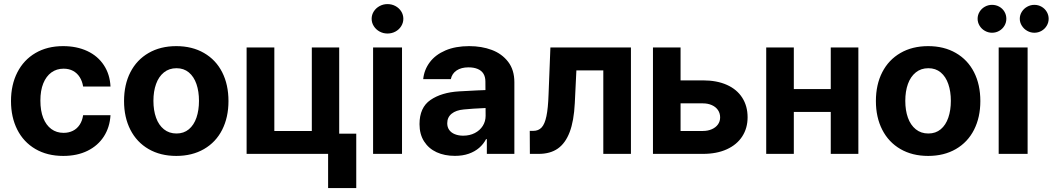

<svg xmlns="http://www.w3.org/2000/svg" viewBox="-20 -767 5247 957"><path d="M34.8 -263.2Q34.8 -344.4 66.5 -406.4Q98.1 -468.3 156.7 -502.7Q215.4 -537.1 294.4 -537.1Q362.6 -537.1 415.2 -512.5Q467.8 -487.8 497.8 -442Q527.8 -396.2 530.8 -335.8H394.3Q390.1 -362.3 377.3 -382.5Q364.6 -402.7 344.2 -413.7Q323.9 -424.7 296.9 -424.7Q262.2 -424.7 236.2 -405.9Q210.2 -387 195.7 -351.4Q181.3 -315.8 181.3 -265.6Q181.3 -215 195.5 -179Q209.8 -143 235.8 -123.9Q261.8 -104.8 296.9 -104.8Q322.6 -104.8 343.2 -115Q363.9 -125.2 377 -145.1Q390.2 -165 394.3 -192.7H530.8Q527.2 -132.7 497.7 -86.8Q468.1 -40.9 416.3 -15.4Q364.5 10.2 295.2 10.2Q215.4 10.2 156.3 -24.4Q97.3 -59 66 -121Q34.8 -183 34.8 -263.2Z M598.3 -263.2Q598.3 -345.3 629.9 -407Q661.6 -468.8 720.6 -502.9Q779.7 -537.1 858.7 -537.1Q937.7 -537.1 996.8 -502.9Q1056 -468.8 1087.4 -407Q1118.8 -345.3 1118.8 -263.2Q1118.8 -182.2 1087.4 -120.2Q1056 -58.2 996.8 -24Q937.7 10.2 858.7 10.2Q779.7 10.2 720.6 -24Q661.6 -58.2 629.9 -120.2Q598.3 -182.2 598.3 -263.2ZM971.8 -264.4Q971.8 -311.3 959.2 -348.1Q946.5 -385 921.3 -406Q896.1 -427 859.8 -427Q823 -427 797 -406Q771 -385 757.9 -348.4Q744.7 -311.9 744.7 -264.4Q744.7 -216.9 757.9 -180.2Q771 -143.6 797 -122.6Q823 -101.6 859.8 -101.6Q896.1 -101.6 921.3 -122.6Q946.5 -143.6 959.2 -180.5Q971.8 -217.4 971.8 -264.4Z M1670.7 0H1209.2V-530.3H1347.4V-114.2H1534.2V-530.3H1670.7ZM1755.7 170.3H1615.4V-100.9H1755.7Z M1839.6 -530.3H1983.8V0H1839.6ZM1832.4 -673.3Q1832.4 -693.3 1843.2 -710.2Q1854.1 -727 1872.2 -736.8Q1890.3 -746.6 1911.4 -746.6Q1933 -746.6 1951.1 -736.8Q1969.2 -727 1979.8 -710.2Q1990.4 -693.3 1990.4 -673.3Q1990.4 -653.7 1979.8 -636.6Q1969.2 -619.5 1951.1 -609.7Q1933 -599.9 1911.4 -599.9Q1890.3 -599.9 1872.2 -609.7Q1854.1 -619.5 1843.2 -636.6Q1832.4 -653.7 1832.4 -673.3Z M2338.5 -225.3 2291.6 -221.4Q2253.1 -218 2231.1 -200.2Q2209.2 -182.4 2209.2 -152.6Q2209.2 -133 2219.2 -119.1Q2229.2 -105.2 2247.4 -98Q2265.6 -90.7 2288.5 -90.7Q2321.1 -90.7 2346.6 -103.8Q2372 -116.9 2386.3 -139.5Q2400.5 -162.1 2400.5 -189.6L2399.4 -360.7Q2399.4 -383.3 2389.9 -399.2Q2380.3 -415.1 2361.1 -423.2Q2342 -431.3 2315.3 -431.3Q2279 -431.3 2256 -415.9Q2233 -400.5 2227.1 -372.7H2089.4Q2094.2 -419.5 2122.3 -456.9Q2150.4 -494.3 2200.4 -515.7Q2250.5 -537.1 2318.6 -537.1Q2380.5 -537.1 2431.1 -518.2Q2481.7 -499.3 2512.8 -458.9Q2543.8 -418.5 2543.8 -357.3V0H2406.6V-73.4H2402.7Q2389.6 -48.4 2368.2 -30Q2346.8 -11.5 2316.6 -0.8Q2286.4 9.9 2247.3 9.9Q2195.9 9.9 2156.3 -8.2Q2116.7 -26.4 2093.9 -62.1Q2071 -97.8 2071 -148.2Q2071 -231.2 2125.7 -268.7Q2180.5 -306.3 2268 -311.6Q2282.8 -313.1 2358.5 -316.4L2406.4 -318.3L2407.4 -229Q2387.5 -228.4 2338.5 -225.3Z M2620.5 -114.7H2638Q2664 -114.7 2679.7 -131.7Q2695.4 -148.7 2703.6 -187.9Q2711.9 -227.2 2714.2 -295.9L2723.4 -530.3H3124.8V0H2987.1V-416.1H2852.9L2845 -253Q2840.6 -164 2819.4 -108.5Q2798.3 -53.1 2760.4 -26.5Q2722.5 0 2664.9 0H2621.1Z M3706.3 -182.4Q3706.3 -128.4 3679.7 -87.2Q3653.1 -45.9 3602.8 -22.9Q3552.5 0 3483.7 0H3234.6V-530.3H3372.2V-114.2H3483.7Q3508.3 -114.2 3527.9 -122.9Q3547.6 -131.5 3558.5 -146.8Q3569.4 -162.1 3569.4 -181.8Q3569.4 -202.5 3558.5 -218.5Q3547.6 -234.4 3527.9 -243.1Q3508.3 -251.8 3483.7 -251.8H3324.8V-366.4H3483.7Q3552.9 -366.4 3603 -344Q3653.1 -321.6 3679.7 -279.9Q3706.3 -238.3 3706.3 -182.4Z M4167.3 -209H3889.6V-323.2H4167.3ZM3936.7 0H3799.1V-530.3H3936.7ZM4258.4 0H4120.8V-530.3H4258.4Z M4345.8 -263.2Q4345.8 -345.3 4377.5 -407Q4409.2 -468.8 4468.2 -502.9Q4527.2 -537.1 4606.3 -537.1Q4685.3 -537.1 4744.4 -502.9Q4803.5 -468.8 4835 -407Q4866.4 -345.3 4866.4 -263.2Q4866.4 -182.2 4835 -120.2Q4803.5 -58.2 4744.4 -24Q4685.3 10.2 4606.3 10.2Q4527.2 10.2 4468.2 -24Q4409.2 -58.2 4377.5 -120.2Q4345.8 -182.2 4345.8 -263.2ZM4719.4 -264.4Q4719.4 -311.3 4706.7 -348.1Q4694.1 -385 4668.9 -406Q4643.7 -427 4607.4 -427Q4570.5 -427 4544.6 -406Q4518.6 -385 4505.4 -348.4Q4492.3 -311.9 4492.3 -264.4Q4492.3 -216.9 4505.4 -180.2Q4518.6 -143.6 4544.6 -122.6Q4570.5 -101.6 4607.4 -101.6Q4643.7 -101.6 4668.9 -122.6Q4694.1 -143.6 4706.7 -180.5Q4719.4 -217.4 4719.4 -264.4Z M4957.8 -530.3H5102V0H4957.8ZM4852.8 -673.3Q4852.8 -692.2 4862.5 -708.2Q4872.3 -724.2 4888.8 -733.5Q4905.4 -742.8 4924.5 -742.8Q4944.4 -742.8 4960.7 -733.7Q4977 -724.7 4986.5 -708.7Q4996 -692.6 4996 -673.3Q4996 -654.8 4986.5 -638.7Q4977 -622.7 4960.7 -613.3Q4944.4 -603.8 4924.5 -603.8Q4905.8 -603.8 4889 -613.3Q4872.3 -622.7 4862.5 -639Q4852.8 -655.2 4852.8 -673.3ZM5063 -673.3Q5063 -692.2 5073.1 -708.2Q5083.1 -724.2 5099.9 -733.5Q5116.6 -742.8 5135.7 -742.8Q5155.2 -742.8 5171.5 -733.5Q5187.8 -724.2 5197.3 -708.2Q5206.9 -692.2 5206.9 -673.3Q5206.9 -654.8 5197.3 -638.7Q5187.8 -622.7 5171.5 -613.3Q5155.2 -603.8 5135.7 -603.8Q5116.6 -603.8 5099.9 -613.3Q5083.1 -622.7 5073.1 -639Q5063 -655.2 5063 -673.3Z"/></svg>

Font: Pretendard Std Variable
Style: Regular
Weight: 400
Designer: Base glyphs from Inter by Rasmus Andersson; Hangeul glyphs from Noto Sans CJK(Source Han Sans) by Jang Soo-young and Kan
Foundry: Kil Hyung-jin
Version: Version 1.309;Glyphs 3.2 (3225)